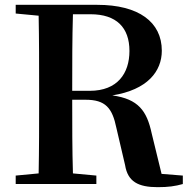

<svg xmlns="http://www.w3.org/2000/svg" viewBox="-20 -762 787 795"><path d="M279 -386C279 -501 279 -602 282 -703H355C462 -703 516 -648 516 -551C516 -458 466 -386 352 -386ZM649 -42 608 -210C588 -303 553 -352 445 -367C591 -390 650 -467 650 -552C650 -671 554 -742 383 -742H45V-706L140 -697C142 -596 142 -495 142 -395V-346C142 -244 142 -143 140 -44L45 -35V0H379V-35L282 -44C279 -143 279 -244 279 -349H334C417 -349 445 -315 462 -232L498 -78C509 -10 552 13 633 13C677 13 705 9 737 0V-35Z"/></svg>

Font: Source Han Serif
Style: Bold
Weight: 700
Designer: Ryoko NISHIZUKA 西塚涼子 (kana & ideographs); Frank Grießhammer (Latin, Greek & Cyrillic); Wenlong ZHANG 张文龙 (bopomofo); San
Foundry: Adobe Systems Incorporated
Version: Version 1.001;PS 1.001;hotconv 16.6.54;makeotf.lib2.5.65590